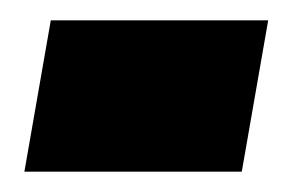

<svg xmlns="http://www.w3.org/2000/svg" viewBox="-20 -332 284 189"><path d="M4 -163H218L244 -312H30Z"/></svg>

Font: Jost* 800 Heavy Italic
Style: Italic
Weight: 800
Italic angle: -10°
Version: Version 3.200; ttfautohint (v0.97) -l 8 -r 50 -G 200 -x 14 -